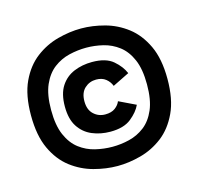

<svg xmlns="http://www.w3.org/2000/svg" viewBox="-91 -758 892 820"><g transform="rotate(-15 355.0 -348.0)"><path d="M333 -44.5Q282 -44.5 228.8 -58.8Q175.5 -73 130.5 -107.2Q85.5 -141.5 58 -200.5Q30.5 -259.5 30.5 -349Q30.5 -438 58 -496.8Q85.5 -555.5 130.5 -589.8Q175.5 -624 228.8 -638.2Q282 -652.5 333 -652.5Q383 -652.5 436 -638.2Q489 -624 533.8 -589.8Q578.5 -555.5 606.2 -496.8Q634 -438 634 -349Q634 -259.5 606.2 -200.5Q578.5 -141.5 533.8 -107.2Q489 -73 436 -58.8Q383 -44.5 333 -44.5ZM333 -129.5Q370 -129.5 407.2 -138.5Q444.5 -147.5 475.5 -171.2Q506.5 -195 525 -238Q543.5 -281 543.5 -349Q543.5 -416.5 525 -459.2Q506.5 -502 475.5 -525.8Q444.5 -549.5 407.2 -558.5Q370 -567.5 333 -567.5Q295 -567.5 257.2 -558.5Q219.5 -549.5 188.2 -525.8Q157 -502 138.2 -459.2Q119.5 -416.5 119.5 -349Q119.5 -281 138.2 -238Q157 -195 188.2 -171.2Q219.5 -147.5 257.2 -138.5Q295 -129.5 333 -129.5ZM479 -276Q466 -247 433.2 -220.5Q400.5 -194 341 -194Q297.5 -194 260.8 -209.5Q224 -225 202 -258.8Q180 -292.5 180 -348Q180 -404 202 -437.8Q224 -471.5 260.8 -486.8Q297.5 -502 341 -502Q402 -502 433.8 -474.8Q465.5 -447.5 478.5 -416L404.5 -379.5Q397.5 -398.5 381 -411.8Q364.5 -425 338.5 -425Q309 -425 287.8 -405.5Q266.5 -386 266.5 -348Q266.5 -310.5 287.8 -290.8Q309 -271 338.5 -271Q366 -271 382.5 -283.2Q399 -295.5 405 -311.5Z"/></g></svg>

Font: League Mono
Style: Bold
Weight: 700
Width: 6
Designer: Tyler Finck
Foundry: The League of Moveable Type / Tyler Finck
Version: Version 2.300;RELEASE